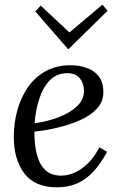

<svg xmlns="http://www.w3.org/2000/svg" viewBox="-20 -790 517 821"><path d="M282 -511Q318 -511 350 -500Q382 -489 402 -464Q422 -439 422 -396Q422 -355 394 -325Q366 -295 321 -275.5Q276 -256 225 -244Q174 -232 127 -227Q127 -165 139.5 -123Q152 -81 177 -60Q202 -39 241 -39Q270 -39 299.5 -52Q329 -65 356 -91.5Q383 -118 405 -160L438 -141Q410 -89 378 -55Q346 -21 308 -5Q270 11 224 11Q129 11 84 -48.5Q39 -108 39 -205Q39 -263 54 -318Q69 -373 99 -416.5Q129 -460 175 -485.5Q221 -511 282 -511ZM268 -477Q222 -477 192.5 -446Q163 -415 147.5 -366Q132 -317 128 -263Q181 -270 229 -288Q277 -306 308 -334.5Q339 -363 339 -401Q339 -433 321.5 -455Q304 -477 268 -477ZM271 -580 131 -741 154 -766 276 -652H278L418 -770L440 -744L273 -580Z"/></svg>

Font: Lora
Style: Italic
Weight: 400
Italic angle: -3°
Designer: Olga Karpushina, Alexei Vanyashin (Cyrillic)
Foundry: Cyreal
Version: Version 3.008